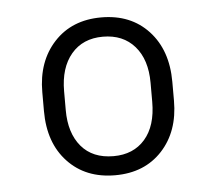

<svg xmlns="http://www.w3.org/2000/svg" viewBox="-38 -762 525 465"><g transform="rotate(-5 225.0 -529.0)"><path d="M65.9 -552.7Q65.9 -627.4 109.1 -674.1Q152.3 -720.7 223.6 -720.7Q295.4 -720.7 338.6 -674.1Q381.8 -627.4 381.8 -550.3V-504.4Q381.8 -429.7 338.9 -383.3Q295.9 -336.9 224.6 -336.9Q152.8 -336.9 109.4 -383.1Q65.9 -429.2 65.9 -506.8ZM118.7 -504.4Q118.7 -448.7 146.2 -416Q173.8 -383.3 224.6 -383.3Q272.9 -383.3 301 -415.5Q329.1 -447.8 329.1 -506.3V-552.7Q329.1 -608.9 300.8 -641.4Q272.5 -673.8 223.6 -673.8Q174.8 -673.8 146.7 -640.6Q118.7 -607.4 118.7 -550.3Z"/></g></svg>

Font: TypoPRO Roboto
Style: Regular
Weight: 300
Designer: Google
Version: Version 2.136; 2016